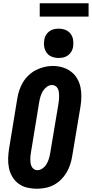

<svg xmlns="http://www.w3.org/2000/svg" viewBox="-20 -1151 564 1179"><path d="M206 8Q175 8 146 1Q117 -6 94 -23Q71 -40 56 -65Q41 -90 35 -119Q29 -148 30 -178.5Q31 -209 36 -240L86 -545Q90 -571 98.5 -596.5Q107 -622 121 -645.5Q135 -669 155.5 -688.5Q176 -708 200.5 -720.5Q225 -733 251 -739.5Q277 -746 304 -746Q335 -746 363.5 -737.5Q392 -729 415 -712Q438 -695 453 -670Q468 -645 474 -616.5Q480 -588 479.5 -557Q479 -526 474 -495L423 -190Q419 -165 410.5 -139.5Q402 -114 388 -90.5Q374 -67 353.5 -47Q333 -27 308.5 -14.5Q284 -2 257.5 3Q231 8 206 8ZM209 -106Q226 -106 241.5 -117Q257 -128 266 -143.5Q275 -159 280 -175.5Q285 -192 288 -209L339 -514Q341 -526 342 -538Q343 -550 343 -562Q343 -574 341.5 -585Q340 -596 335 -606.5Q330 -617 320.5 -623Q311 -629 299 -629Q282 -629 267 -617.5Q252 -606 243 -591Q234 -576 229 -559.5Q224 -543 221 -526L171 -221Q169 -209 167.5 -197.5Q166 -186 166 -174Q166 -162 167.5 -150.5Q169 -139 174 -129Q179 -119 188 -112.5Q197 -106 209 -106ZM340 -795Q319 -795 299 -802.5Q279 -810 267 -826.5Q255 -843 251.5 -864Q248 -885 252 -907Q254 -922 262 -935.5Q270 -949 282.5 -958.5Q295 -968 310.5 -971.5Q326 -975 340 -975Q362 -975 381.5 -967.5Q401 -960 413.5 -943.5Q426 -927 429 -906Q432 -885 429 -863Q426 -848 418.5 -834.5Q411 -821 398 -811.5Q385 -802 370 -798.5Q355 -795 340 -795ZM224 -1049V-1131H524V-1049Z"/></svg>

Font: Iosevka Slab Heavy Oblique
Style: Regular
Weight: 900
Italic angle: -9°
Monospace: yes
Designer: Belleve Invis
Foundry: Belleve Invis
Version: Version 11.1.1; ttfautohint (v1.8.3)